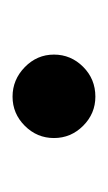

<svg xmlns="http://www.w3.org/2000/svg" viewBox="47 -467 172 306"><g transform="rotate(90 133.0 -314.0)"><path d="M134 -248Q107 -248 87 -267.5Q67 -287 67 -314Q67 -341 86.5 -360.5Q106 -380 134 -380Q161 -380 180.5 -360.5Q200 -341 200 -314Q200 -287 180.5 -267.5Q161 -248 134 -248Z"/></g></svg>

Font: MuseoModerno SemiBold
Style: Regular
Weight: 400
Version: Version 1.001